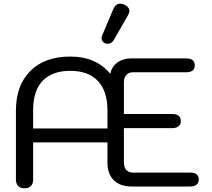

<svg xmlns="http://www.w3.org/2000/svg" viewBox="-20 -1019 1158 1049"><path d="M67 -37V-414Q67 -553 146 -631.5Q225 -710 364 -710Q505 -710 582 -616Q592 -657 622.5 -678.5Q653 -700 697 -700H997Q1044 -700 1044 -661Q1044 -643 1032 -633.5Q1020 -624 997 -624H706Q683 -624 670 -609.5Q657 -595 657 -569V-396H921Q968 -396 968 -357Q968 -339 955.5 -329Q943 -319 921 -319H657V-131Q657 -105 670 -90.5Q683 -76 706 -76H1019Q1066 -76 1066 -38Q1066 -20 1053.5 -10Q1041 0 1019 0H700Q636 0 601.5 -34.5Q567 -69 567 -132V-241H161V-37Q161 -15 148.5 -2.5Q136 10 114 10Q92 10 79.5 -2.5Q67 -15 67 -37ZM567 -317V-417Q567 -521 515 -576.5Q463 -632 364 -632Q265 -632 213 -577.5Q161 -523 161 -417V-317ZM535 -811Q535 -818 538 -825L598 -967Q611 -999 637 -999Q647 -999 661 -993Q687 -979 687 -959Q687 -949 680 -937L601 -799Q589 -780 568 -780Q560 -780 553 -783Q535 -792 535 -811Z"/></svg>

Font: Kodchasan Medium
Style: Regular
Weight: 500
Designer: Katatrad Aksorn Co.,Ltd.
Foundry: Cadson Demak Co.,Ltd.
Version: Version 1.000; ttfautohint (v1.6)